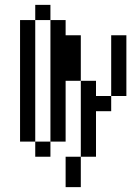

<svg xmlns="http://www.w3.org/2000/svg" viewBox="-20 -645 540 790"><path d="M250 0Q250 0 250 125H312.5Q312.5 125 312.5 0ZM312.5 0H375V-187.5H437.5V-250H375V-312.5H312.5ZM125 -62.5V0H187.5V-62.5ZM125 -62.5Q125 -62.5 125 -562.5H62.5Q62.5 -562.5 62.5 -62.5ZM187.5 -62.5H250Q250 -62.5 250 -312.5H312.5V-500H250V-562.5H187.5Q187.5 -562.5 187.5 -62.5ZM437.5 -250H500Q500 -250 500 -500H437.5Q437.5 -500 437.5 -250ZM125 -562.5H187.5V-625H125Z"/></svg>

Font: CalcUnifontExMono
Style: Regular
Weight: 500
Version: Version 15.0.06